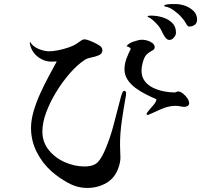

<svg xmlns="http://www.w3.org/2000/svg" viewBox="-20 -873 1040 947"><path d="M602 -413Q602 -407 601 -401.5Q600 -396 599 -390Q589 -334 580.5 -274.5Q572 -215 572 -158Q572 -142 573 -127Q574 -112 574 -96Q574 -84 571.5 -71.5Q569 -59 565 -48Q548 4 505.5 29Q463 54 410 54Q361 54 315 28.5Q269 3 234 -28Q188 -69 160.5 -124.5Q133 -180 133 -242Q133 -280 145.5 -323.5Q158 -367 178 -411Q198 -455 220 -496Q242 -537 260 -570Q253 -570 247 -569.5Q241 -569 234 -569Q201 -569 173 -588Q145 -607 133 -637Q131 -643 129 -650Q127 -657 127 -664Q127 -666 128 -667Q141 -644 169.5 -632Q198 -620 223 -620Q240 -620 266 -625Q292 -630 317 -638.5Q342 -647 356 -656Q364 -661 376 -670Q388 -679 397 -679Q406 -679 423.5 -672Q441 -665 458 -656Q475 -647 480 -640Q485 -634 485 -625Q485 -608 467.5 -600.5Q450 -593 429 -589Q408 -585 397 -577Q362 -554 325.5 -512.5Q289 -471 258 -420.5Q227 -370 208 -319Q189 -268 189 -225Q189 -172 220.5 -133Q252 -94 300 -73Q348 -52 396 -52Q445 -52 465 -76Q485 -100 501 -140Q524 -195 539 -252Q554 -309 569 -367Q571 -372 574 -386Q577 -400 582 -412.5Q587 -425 593 -425Q598 -425 600 -421Q602 -417 602 -413ZM913 -364Q913 -355 905.5 -350.5Q898 -346 890 -346Q880 -346 869 -348.5Q858 -351 847 -351Q818 -351 788 -340Q784 -339 772 -333.5Q760 -328 745.5 -321.5Q731 -315 720.5 -310.5Q710 -306 710 -306Q709 -306 706 -307Q703 -308 703 -310Q703 -316 715 -329.5Q727 -343 739 -357.5Q751 -372 751 -381V-384Q729 -393 702 -406.5Q675 -420 650 -438Q625 -456 609.5 -479.5Q594 -503 594 -531Q594 -557 603.5 -583Q613 -609 625 -632Q623 -637 616 -640.5Q609 -644 604 -645Q613 -659 639 -668Q665 -677 681 -677Q692 -677 706.5 -673Q721 -669 732 -660.5Q743 -652 743 -639Q743 -630 730 -623Q717 -616 711 -611Q694 -599 686 -571.5Q678 -544 678 -524Q678 -494 694 -473Q710 -452 735 -440Q760 -428 788.5 -422.5Q817 -417 841 -417Q846 -417 850 -419.5Q854 -422 858 -422Q869 -422 882 -412Q895 -402 904 -388.5Q913 -375 913 -364ZM848 -712Q848 -700 838 -688Q828 -676 815 -676Q805 -676 796 -687.5Q787 -699 780.5 -713.5Q774 -728 769 -735Q765 -742 755 -753Q745 -764 733.5 -774Q722 -784 715 -787Q714 -788 713 -788Q712 -788 710 -789Q708 -791 708 -792Q708 -795 716.5 -795.5Q725 -796 726 -796Q752 -796 780 -788Q808 -780 828 -761.5Q848 -743 848 -712ZM952 -776Q952 -759 940.5 -750.5Q929 -742 913 -742Q907 -742 901.5 -750.5Q896 -759 894 -763Q888 -774 873 -790.5Q858 -807 847 -814Q839 -821 828.5 -827.5Q818 -834 807 -838Q805 -839 797.5 -840Q790 -841 790 -844Q790 -849 802.5 -851Q815 -853 829 -853Q843 -853 847 -853Q869 -853 893 -844.5Q917 -836 934.5 -819Q952 -802 952 -776Z"/></svg>

Font: Kaisei HarunoUmi
Style: Regular
Weight: 400
Designer: Font-Kai, 金井和夫
Foundry: KAZUO KANAI
Version: Version 5.003